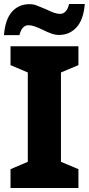

<svg xmlns="http://www.w3.org/2000/svg" viewBox="-20 -947 447 967"><path d="M33 0V-95L120 -132V-582L33 -619V-714H375V-619L287 -582V-132L375 -95V0ZM278 -771Q259 -771 240 -777.5Q221 -784 195 -797Q172 -808 155 -814Q138 -820 122 -820Q108 -820 96 -808Q84 -796 78 -770H0Q6 -849 40 -887.5Q74 -926 129 -926Q147 -926 163.5 -920Q180 -914 210 -901Q235 -889 251.5 -883Q268 -877 284 -877Q298 -877 310 -889Q322 -901 328 -927H407Q401 -849 366 -810Q331 -771 278 -771Z"/></svg>

Font: Noto Sans UI ExtraBold
Style: Regular
Weight: 800
Designer: Monotype Design Team
Foundry: Monotype Imaging Inc.
Version: Version 1.001